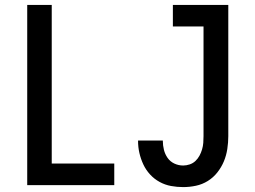

<svg xmlns="http://www.w3.org/2000/svg" viewBox="-20 -755 1040 783"><path d="M91 0V-735H191V-88H446V0ZM727 8Q702 8 677.5 3.5Q653 -1 631 -13Q609 -25 592 -43.5Q575 -62 564.5 -84.5Q554 -107 548.5 -131Q543 -155 543 -180V-182H644V-181Q644 -162 648.5 -144Q653 -126 663.5 -111Q674 -96 691 -88Q708 -80 727 -80Q740 -80 753.5 -84.5Q767 -89 777 -98.5Q787 -108 793.5 -120Q800 -132 804 -145.5Q808 -159 809 -172.5Q810 -186 810 -200V-647H685V-735H911V-200Q911 -174 907 -147.5Q903 -121 893 -97Q883 -73 866.5 -52Q850 -31 827.5 -17Q805 -3 779 2.5Q753 8 727 8Z"/></svg>

Font: Iosevka Custom Semibold
Style: Regular
Weight: 600
Designer: Belleve Invis
Foundry: Belleve Invis
Version: Version 27.0.2; ttfautohint (v1.8.4)